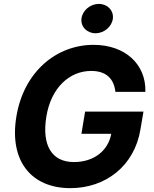

<svg xmlns="http://www.w3.org/2000/svg" viewBox="-20 -971 801 1001"><path d="M581.7 -492.2H737.9C742.2 -636 632.1 -737.2 467.7 -737.2C275.6 -737.2 104 -598.7 65.3 -362.9C27.3 -132.8 142.4 9.9 346.9 9.9C530.5 9.9 681.5 -105.8 712.4 -297.6L728 -389.2H423.7L404.5 -273.4H560C543.7 -183.6 468 -126.1 365.4 -126.1C250.4 -126.1 196.7 -212.4 221.9 -364.3C246.8 -515.6 343.8 -601.2 455.3 -601.2C534.1 -601.2 573.9 -560.4 581.7 -492.2ZM404.8 -874.3C399.5 -832.4 432.9 -797.6 478 -797.6C523.1 -797.6 563.6 -832.4 568.5 -874.3C573.2 -916.5 540.5 -950.6 495.4 -950.6C450.6 -950.6 409.8 -916.5 404.8 -874.3Z"/></svg>

Font: Margiela Sans
Style: Bold Italic
Weight: 700
Italic angle: -9.39999°
Designer: Stefan Endress, Andreas Faust
Version: Version 1.100;FEAKit 1.0